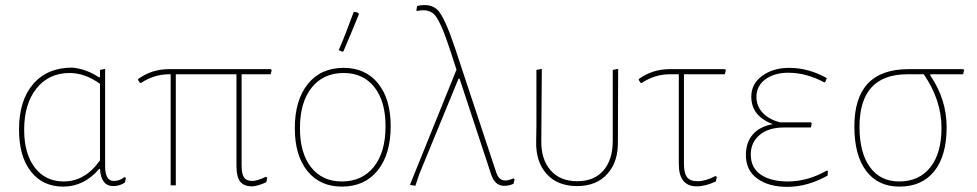

<svg xmlns="http://www.w3.org/2000/svg" viewBox="-20 -721 3800 747"><path d="M226 5Q146 5 100 -54Q54 -113 54 -217Q54 -330 109 -394Q164 -458 262 -458Q318 -452 365 -420L369 -421V-449L389 -453V-74Q389 -17 423 -17Q446 -17 464 -32L470 -29L466 -11Q446 3 421 3Q373 3 369 -64H366Q307 5 226 5ZM74 -216Q74 -123 115.5 -69Q157 -15 228 -15Q311 -15 369 -97V-395Q310 -437 251 -437Q170 -437 122 -377Q74 -317 74 -216Z M644 0V-432H637Q580 -432 528 -398L524 -399L517 -410L518 -414Q571 -452 637 -452H1034L1037 -448L1033 -432H920V-77Q920 -44 929.5 -30.5Q939 -17 962 -17Q980 -17 1014 -33L1020 -30L1016 -12Q980 4 961 4Q929 4 914.5 -14.5Q900 -33 900 -75V-432H664V0Z M1356 -674 1361 -675 1374 -671 1376 -665Q1352 -605 1316 -521L1311 -520L1298 -526Q1322 -581 1356 -674ZM1317 -457Q1402 -457 1451 -396.5Q1500 -336 1500 -230Q1500 -121 1449.5 -58Q1399 5 1310 5Q1225 5 1176 -55.5Q1127 -116 1127 -222Q1127 -331 1177.5 -394Q1228 -457 1317 -457ZM1317 -437Q1238 -437 1192.5 -380Q1147 -323 1147 -222Q1147 -125 1190.5 -70Q1234 -15 1310 -15Q1389 -15 1434.5 -72Q1480 -129 1480 -230Q1480 -327 1436.5 -382Q1393 -437 1317 -437Z M1596 2 1575 -2 1756 -450 1731 -527Q1696 -634 1672.5 -661.5Q1649 -689 1602 -678L1600 -682L1603 -698Q1658 -710 1685 -679.5Q1712 -649 1751 -532L1911 -49Q1926 -3 1977 -27L1982 -24L1978 -6Q1961 2 1941 2Q1906 2 1891 -42L1768 -415H1764L1611 -43Z M2066 -172 2067 -229V-449L2088 -453L2086 -173Q2085 -101 2122 -58.5Q2159 -16 2226 -16Q2292 -16 2328 -58Q2364 -100 2364 -173V-449L2385 -453L2384 -172Q2386 -93 2343.5 -45Q2301 3 2225 3Q2149 3 2106.5 -44.5Q2064 -92 2066 -172Z M2691 4Q2621 4 2621 -83V-432H2585Q2528 -432 2476 -398L2472 -399L2465 -410L2466 -414Q2519 -452 2585 -452H2801L2804 -448L2800 -432H2641V-84Q2641 -47 2653 -31.5Q2665 -16 2694 -16Q2726 -16 2763 -36L2769 -33L2765 -15Q2724 4 2691 4Z M3043 6Q2971 6 2926.5 -26Q2882 -58 2882 -118Q2882 -167 2909 -198Q2936 -229 2987 -238Q2903 -269 2903 -345Q2903 -395 2945.5 -426Q2988 -457 3050 -457Q3126 -457 3197 -417L3190 -401H3186Q3116 -438 3047 -438Q2993 -438 2958 -412.5Q2923 -387 2923 -344Q2923 -308 2947.5 -282Q2972 -256 3015 -245H3135L3138 -241L3135 -225H3030Q2970 -225 2935.5 -196Q2901 -167 2901 -120Q2901 -68 2940 -41.5Q2979 -15 3045 -15Q3122 -15 3196 -57L3201 -56L3200 -38Q3122 6 3043 6Z M3479 5Q3396 5 3350 -56Q3304 -117 3304 -229Q3304 -452 3515 -452H3728L3731 -448L3727 -432H3600L3599 -428Q3663 -335 3663 -226Q3663 -115 3615 -55Q3567 5 3479 5ZM3478 -15Q3556 -15 3599.5 -70Q3643 -125 3643 -223Q3643 -332 3574 -432H3510Q3324 -432 3324 -227Q3324 -127 3364.5 -71Q3405 -15 3478 -15Z"/></svg>

Font: Alegreya Sans SC Thin
Style: Regular
Weight: 100
Designer: Juan Pablo del Peral
Foundry: Huerta Tipografica
Version: Version 2.007